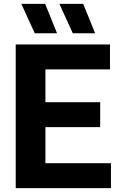

<svg xmlns="http://www.w3.org/2000/svg" viewBox="-20 -969 622 989"><path d="M61 0V-740H546.5V-611.5H214V-442.5H496V-314H214V-128.5H551.5V0ZM355 -797.5 286 -949H408.5L470 -797.5ZM159 -797.5 90 -949H212.5L274 -797.5Z"/></svg>

Font: Encode Sans SemiCondensed SemiCondensed
Style: Bold
Weight: 700
Width: 4
Designer: Multiple Designers
Foundry: Impallari Type
Version: Version 3.000; ttfautohint (v1.8.3) -l 8 -r 50 -G 200 -x 14 